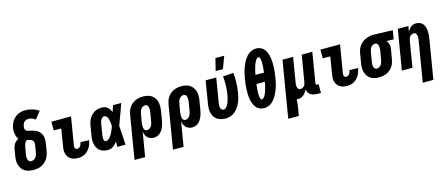

<svg xmlns="http://www.w3.org/2000/svg" viewBox="-57 -1479 5614 2413"><g transform="rotate(-15 2750.0 -272.0)"><path d="M208 8Q177 8 148 2Q119 -4 95.5 -18.5Q72 -33 55.5 -56Q39 -79 31 -106.5Q23 -134 23.5 -164Q24 -194 29 -225L43 -308Q46 -325 52 -342Q58 -359 68.5 -374Q79 -389 93.5 -401.5Q108 -414 124 -423Q112 -436 104.5 -453Q97 -470 93.5 -488.5Q90 -507 89.5 -526Q89 -545 92 -565Q96 -589 105 -612.5Q114 -636 127.5 -657.5Q141 -679 161 -696Q181 -713 203.5 -724Q226 -735 250.5 -739.5Q275 -744 299 -744Q347 -744 391 -730Q435 -716 473 -692L398 -596Q379 -610 356.5 -619.5Q334 -629 309 -629Q294 -629 278.5 -623.5Q263 -618 252 -606.5Q241 -595 235.5 -580Q230 -565 228 -550Q225 -534 228 -519Q231 -504 242.5 -495.5Q254 -487 269 -484Q284 -481 299 -478Q314 -475 328.5 -470.5Q343 -466 356.5 -460.5Q370 -455 382 -447Q394 -439 404.5 -429Q415 -419 423 -406.5Q431 -394 436 -380.5Q441 -367 443.5 -352Q446 -337 445.5 -321.5Q445 -306 443 -290.5Q441 -275 439 -259L425 -175Q421 -151 412 -126Q403 -101 388 -79Q373 -57 352 -39.5Q331 -22 307.5 -11Q284 0 258 4Q232 8 208 8ZM208 -106Q223 -106 239 -113.5Q255 -121 265.5 -134Q276 -147 281.5 -162.5Q287 -178 290 -194L304 -278Q306 -291 307 -305Q308 -319 304 -331.5Q300 -344 290 -352.5Q280 -361 268 -365.5Q256 -370 243 -372.5Q230 -375 216 -377Q208 -368 201 -357.5Q194 -347 189.5 -335.5Q185 -324 182.5 -312.5Q180 -301 178 -289L164 -206Q162 -195 161 -184Q160 -173 161 -162.5Q162 -152 164.5 -142Q167 -132 172.5 -123.5Q178 -115 187.5 -110.5Q197 -106 208 -106Z M788 8Q764 8 740.5 3.5Q717 -1 697 -13Q677 -25 663 -43Q649 -61 642 -83.5Q635 -106 635 -130.5Q635 -155 640 -180L677 -406H579V-520H835L775 -161Q774 -151 773.5 -141Q773 -131 777.5 -123Q782 -115 790 -110.5Q798 -106 808 -106Q820 -106 831 -113Q842 -120 848.5 -130.5Q855 -141 859 -152.5Q863 -164 865 -175V-177L976 -173V-169Q972 -147 964.5 -125Q957 -103 944.5 -82Q932 -61 915 -43.5Q898 -26 877.5 -14Q857 -2 834 3Q811 8 788 8Z M1176 8Q1147 8 1120.5 1Q1094 -6 1072.5 -22Q1051 -38 1038 -61.5Q1025 -85 1019.5 -112Q1014 -139 1015 -167.5Q1016 -196 1021 -225L1041 -345Q1045 -368 1052 -391Q1059 -414 1071.5 -435.5Q1084 -457 1102 -475.5Q1120 -494 1142 -506Q1164 -518 1188 -523Q1212 -528 1235 -528Q1257 -528 1276.5 -521.5Q1296 -515 1311 -502Q1326 -489 1336.5 -472Q1347 -455 1354 -436Q1360 -457 1367 -478Q1374 -499 1381 -520H1488Q1463 -452 1439 -384Q1415 -316 1389 -249Q1394 -187 1397 -124.5Q1400 -62 1404 0H1297Q1298 -17 1298 -34Q1298 -51 1298 -68Q1287 -53 1274 -39Q1261 -25 1245 -14.5Q1229 -4 1211 2Q1193 8 1176 8ZM1176 -106Q1193 -106 1209 -116.5Q1225 -127 1236.5 -141.5Q1248 -156 1256.5 -172Q1265 -188 1272.5 -204Q1280 -220 1287 -236.5Q1294 -253 1299 -269Q1299 -284 1297.5 -298.5Q1296 -313 1293.5 -327.5Q1291 -342 1288 -356Q1285 -370 1279 -383Q1273 -396 1261.5 -405Q1250 -414 1235 -414Q1221 -414 1210 -403.5Q1199 -393 1192 -380Q1185 -367 1181.5 -353.5Q1178 -340 1176 -326L1156 -206Q1154 -196 1153 -186.5Q1152 -177 1151.5 -167.5Q1151 -158 1151.5 -148.5Q1152 -139 1154 -130Q1156 -121 1161 -113.5Q1166 -106 1176 -106Z M1602 215H1464L1557 -345Q1561 -369 1569 -393.5Q1577 -418 1591.5 -440Q1606 -462 1626.5 -479.5Q1647 -497 1671 -508Q1695 -519 1720 -523.5Q1745 -528 1769 -528Q1799 -528 1828 -522Q1857 -516 1880 -501Q1903 -486 1919.5 -463Q1936 -440 1943 -412.5Q1950 -385 1950 -355Q1950 -325 1945 -295L1925 -175Q1921 -155 1916 -134.5Q1911 -114 1902.5 -94Q1894 -74 1882 -55Q1870 -36 1853 -21.5Q1836 -7 1814.5 0.5Q1793 8 1772 8Q1749 8 1727.5 0Q1706 -8 1690.5 -23.5Q1675 -39 1666.5 -60Q1658 -81 1655 -104ZM1712 -106Q1727 -106 1742 -114Q1757 -122 1767 -135Q1777 -148 1782 -163.5Q1787 -179 1790 -194L1810 -314Q1812 -325 1812.5 -335.5Q1813 -346 1812.5 -356.5Q1812 -367 1810 -377Q1808 -387 1803.5 -395.5Q1799 -404 1789.5 -409Q1780 -414 1769 -414Q1754 -414 1739.5 -406Q1725 -398 1714.5 -385Q1704 -372 1699 -356.5Q1694 -341 1692 -326L1674 -222Q1672 -210 1671 -198.5Q1670 -187 1670 -175Q1670 -163 1671.5 -151.5Q1673 -140 1677.5 -130Q1682 -120 1691 -113Q1700 -106 1712 -106Z M2102 215H1964L2057 -345Q2061 -369 2069 -393.5Q2077 -418 2091.5 -440Q2106 -462 2126.5 -479.5Q2147 -497 2171 -508Q2195 -519 2220 -523.5Q2245 -528 2269 -528Q2299 -528 2328 -522Q2357 -516 2380 -501Q2403 -486 2419.5 -463Q2436 -440 2443 -412.5Q2450 -385 2450 -355Q2450 -325 2445 -295L2425 -175Q2421 -155 2416 -134.5Q2411 -114 2402.5 -94Q2394 -74 2382 -55Q2370 -36 2353 -21.5Q2336 -7 2314.5 0.5Q2293 8 2272 8Q2249 8 2227.5 0Q2206 -8 2190.5 -23.5Q2175 -39 2166.5 -60Q2158 -81 2155 -104ZM2212 -106Q2227 -106 2242 -114Q2257 -122 2267 -135Q2277 -148 2282 -163.5Q2287 -179 2290 -194L2310 -314Q2312 -325 2312.5 -335.5Q2313 -346 2312.5 -356.5Q2312 -367 2310 -377Q2308 -387 2303.5 -395.5Q2299 -404 2289.5 -409Q2280 -414 2269 -414Q2254 -414 2239.5 -406Q2225 -398 2214.5 -385Q2204 -372 2199 -356.5Q2194 -341 2192 -326L2174 -222Q2172 -210 2171 -198.5Q2170 -187 2170 -175Q2170 -163 2171.5 -151.5Q2173 -140 2177.5 -130Q2182 -120 2191 -113Q2200 -106 2212 -106Z M2711 8Q2681 8 2652.5 2Q2624 -4 2600.5 -19Q2577 -34 2561.5 -57Q2546 -80 2538.5 -107.5Q2531 -135 2531.5 -165Q2532 -195 2537 -225L2586 -520H2724L2672 -206Q2670 -195 2669 -184.5Q2668 -174 2668.5 -163.5Q2669 -153 2671 -143Q2673 -133 2678 -124.5Q2683 -116 2691.5 -111Q2700 -106 2711 -106Q2723 -106 2734.5 -114.5Q2746 -123 2754 -134Q2762 -145 2768 -156.5Q2774 -168 2778.5 -180.5Q2783 -193 2787 -205.5Q2791 -218 2794 -230Q2797 -242 2799.5 -254.5Q2802 -267 2804 -280Q2814 -338 2815 -396Q2816 -454 2810 -511L2947 -521Q2953 -458 2951.5 -393.5Q2950 -329 2939 -264Q2934 -234 2926 -203Q2918 -172 2905 -142.5Q2892 -113 2873.5 -85Q2855 -57 2829.5 -35.5Q2804 -14 2773 -3Q2742 8 2711 8ZM2738 -600 2777 -759H2892L2832 -600Z M3207 8Q3175 8 3147 -5.5Q3119 -19 3101.5 -42.5Q3084 -66 3074 -95Q3064 -124 3058.5 -154.5Q3053 -185 3052.5 -216.5Q3052 -248 3053 -280Q3054 -312 3058 -344.5Q3062 -377 3067 -409Q3072 -435 3077.5 -461.5Q3083 -488 3090.5 -514Q3098 -540 3108 -566Q3118 -592 3131 -616.5Q3144 -641 3161 -664Q3178 -687 3200 -705.5Q3222 -724 3249 -733.5Q3276 -743 3302 -743Q3334 -743 3362 -729.5Q3390 -716 3407.5 -692.5Q3425 -669 3435 -640Q3445 -611 3450.5 -580.5Q3456 -550 3456.5 -518.5Q3457 -487 3456 -455Q3455 -423 3451 -390.5Q3447 -358 3442 -326Q3437 -300 3432 -273.5Q3427 -247 3419 -221Q3411 -195 3401 -169Q3391 -143 3378 -118.5Q3365 -94 3348 -71Q3331 -48 3309.5 -29.5Q3288 -11 3260.5 -1.5Q3233 8 3207 8ZM3319 -424Q3320 -434 3321 -443Q3322 -452 3323 -461Q3324 -470 3325 -479Q3326 -488 3326.5 -497.5Q3327 -507 3327.5 -516Q3328 -525 3328 -534Q3328 -543 3328 -552Q3328 -561 3327.5 -570Q3327 -579 3325.5 -587.5Q3324 -596 3322 -604.5Q3320 -613 3315.5 -621Q3311 -629 3302 -629Q3291 -629 3281 -620.5Q3271 -612 3265 -601.5Q3259 -591 3253.5 -580.5Q3248 -570 3243.5 -559Q3239 -548 3236 -536.5Q3233 -525 3229.5 -514Q3226 -503 3223 -492Q3220 -481 3217.5 -469.5Q3215 -458 3213 -447Q3211 -436 3208 -424ZM3207 -106Q3218 -106 3228 -114.5Q3238 -123 3244.5 -133.5Q3251 -144 3256 -154.5Q3261 -165 3265.5 -176Q3270 -187 3273 -198.5Q3276 -210 3279.5 -221Q3283 -232 3286 -243Q3289 -254 3292 -265.5Q3295 -277 3296.5 -288Q3298 -299 3301 -310H3190Q3190 -301 3189 -292Q3188 -283 3187 -274Q3186 -265 3185 -256Q3184 -247 3183 -237.5Q3182 -228 3181.5 -219Q3181 -210 3181 -201Q3181 -192 3181.5 -183Q3182 -174 3182.5 -165Q3183 -156 3184 -147.5Q3185 -139 3187 -130.5Q3189 -122 3193.5 -114Q3198 -106 3207 -106Z M3464 215 3586 -520H3724L3672 -206Q3670 -195 3669 -185Q3668 -175 3668 -164.5Q3668 -154 3670 -144Q3672 -134 3676.5 -125.5Q3681 -117 3689 -111.5Q3697 -106 3708 -106Q3721 -106 3734.5 -111.5Q3748 -117 3757.5 -127.5Q3767 -138 3772 -151Q3777 -164 3779 -178L3836 -520H3974L3909 -126Q3908 -122 3908.5 -118Q3909 -114 3911.5 -111Q3914 -108 3917.5 -107Q3921 -106 3925 -106H3945V8H3906Q3882 8 3859 4Q3836 0 3816.5 -11.5Q3797 -23 3784.5 -42Q3772 -61 3769 -84Q3760 -66 3748 -49Q3736 -32 3720.5 -18.5Q3705 -5 3685.5 1.5Q3666 8 3647 8Q3642 8 3638 7.5Q3634 7 3629 7Q3629 32 3626.5 57Q3624 82 3620 107L3602 215Z M4288 8Q4264 8 4240.5 3.5Q4217 -1 4197 -13Q4177 -25 4163 -43Q4149 -61 4142 -83.5Q4135 -106 4135 -130.5Q4135 -155 4140 -180L4177 -406H4079V-520H4335L4275 -161Q4274 -151 4273.5 -141Q4273 -131 4277.5 -123Q4282 -115 4290 -110.5Q4298 -106 4308 -106Q4320 -106 4331 -113Q4342 -120 4348.5 -130.5Q4355 -141 4359 -152.5Q4363 -164 4365 -175V-177L4476 -173V-169Q4472 -147 4464.5 -125Q4457 -103 4444.5 -82Q4432 -61 4415 -43.5Q4398 -26 4377.5 -14Q4357 -2 4334 3Q4311 8 4288 8Z M4704 8Q4674 8 4645 2Q4616 -4 4593 -19Q4570 -34 4554 -57Q4538 -80 4530.5 -107.5Q4523 -135 4523.5 -165Q4524 -195 4529 -225L4549 -345Q4553 -369 4561.5 -393Q4570 -417 4585.5 -439Q4601 -461 4622 -478Q4643 -495 4666.5 -505.5Q4690 -516 4715 -522Q4740 -528 4764 -528H4781L5021 -520L5002 -406L4908 -409Q4919 -399 4925.5 -385.5Q4932 -372 4936 -357.5Q4940 -343 4939.5 -327Q4939 -311 4937 -295L4917 -175Q4913 -151 4905 -126.5Q4897 -102 4882 -80Q4867 -58 4847 -40.5Q4827 -23 4803 -12Q4779 -1 4753.5 3.5Q4728 8 4704 8ZM4704 -106Q4719 -106 4734 -114Q4749 -122 4759 -135Q4769 -148 4774 -163.5Q4779 -179 4782 -194L4802 -314Q4804 -330 4804.5 -345.5Q4805 -361 4802.5 -375.5Q4800 -390 4790.5 -401.5Q4781 -413 4765 -414H4758Q4743 -414 4728.5 -405.5Q4714 -397 4705 -384Q4696 -371 4691 -356Q4686 -341 4684 -326L4664 -206Q4662 -195 4661.5 -184.5Q4661 -174 4661 -163.5Q4661 -153 4663.5 -143Q4666 -133 4670.5 -124.5Q4675 -116 4684 -111Q4693 -106 4704 -106Z M5214 215 5302 -314Q5304 -325 5305 -335Q5306 -345 5305.5 -355.5Q5305 -366 5303.5 -376Q5302 -386 5297 -394.5Q5292 -403 5284 -408.5Q5276 -414 5265 -414Q5252 -414 5238.5 -408.5Q5225 -403 5216 -392.5Q5207 -382 5202 -369Q5197 -356 5194 -342L5138 0H5000L5086 -520H5224L5212 -450Q5221 -466 5233 -481Q5245 -496 5259.5 -507Q5274 -518 5291.5 -523Q5309 -528 5326 -528Q5352 -528 5375 -518Q5398 -508 5412.5 -489Q5427 -470 5434 -446.5Q5441 -423 5443 -398Q5445 -373 5443 -347Q5441 -321 5437 -295L5352 215Z"/></g></svg>

Font: Iosevka Heavy
Style: Italic
Weight: 900
Italic angle: -9°
Monospace: yes
Designer: Belleve Invis
Foundry: Belleve Invis
Version: Version 32.5.0; ttfautohint (v1.8.4)